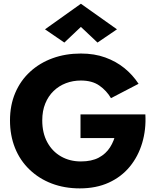

<svg xmlns="http://www.w3.org/2000/svg" viewBox="-20 -1009 854 1051"><path d="M420.7 -253.2H685.7L775.7 -382.8H420.7ZM775.7 -382.8 624 -380Q624 -329.5 614.6 -283.9Q605.2 -238.3 582.3 -202.5Q559.5 -166.7 520.5 -146Q481.5 -125.3 422.8 -125.3Q361.7 -125.3 313.8 -152.8Q265.8 -180.3 238.6 -230.8Q211.3 -281.2 211.3 -350Q211.3 -402 227.8 -442.3Q244.2 -482.7 273.3 -510.8Q302.5 -539 340.8 -553.6Q379.2 -568.2 422.8 -568.2Q484.7 -568.2 524.1 -540.4Q563.5 -512.7 587.5 -471.7L738.5 -550.3Q706.3 -599.3 661 -636.1Q615.7 -672.8 556.3 -694.4Q497 -716 422.8 -716Q338.7 -716 268.1 -690.3Q197.5 -664.7 144.9 -616.4Q92.3 -568.2 63.5 -500.6Q34.7 -433 34.7 -350Q34.7 -267.7 62.2 -199Q89.8 -130.3 141.8 -80.6Q193.7 -30.8 263.5 -4.3Q333.3 22.2 416.8 22.2Q506.5 22.2 575.3 -9.2Q644 -40.5 690.2 -96.5Q736.3 -152.5 758.3 -226.3Q780.3 -300.2 775.7 -382.8ZM422.8 -861.8 513.7 -776 620.3 -848.5 422.8 -988.5 226.3 -848.5 332.2 -776Z"/></svg>

Font: Jost* Book
Style: Regular
Weight: 400
Version: Version 3.000